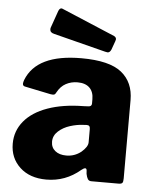

<svg xmlns="http://www.w3.org/2000/svg" viewBox="-54 -797 676 852"><g transform="rotate(5 284.0 -371.0)"><path d="M184 10Q110 10 66 -31Q22 -72 22 -136Q22 -193 58 -236.5Q94 -280 161.5 -304Q229 -328 321 -329L341 -330Q357 -330 357 -344V-363Q357 -396 338.5 -414Q320 -432 285 -432Q257 -432 233.5 -419.5Q210 -407 195 -379Q192 -373 189 -370.5Q186 -368 180 -368Q174 -368 170 -369L54 -393Q44 -395 44 -405Q44 -411 48 -422Q94 -540 293 -540Q418 -540 472 -496.5Q526 -453 526 -374V-25Q526 -10 522 -5Q518 0 505 0H384Q373 0 368 -8Q363 -16 360 -31L359 -46Q358 -55 352 -55Q346 -55 335 -46Q269 10 184 10ZM342 -247 326 -246Q299 -245 268.5 -235.5Q238 -226 216.5 -206.5Q195 -187 195 -160Q195 -134 213.5 -119Q232 -104 263 -104Q300 -104 329 -127Q357 -151 357 -171V-230Q357 -239 353.5 -243Q350 -247 342 -247ZM191 -751 428 -651Q438 -646 438 -637L436 -629L422 -590Q416 -576 406 -576Q403 -576 395 -578L163 -637Q144 -641 144 -656Q144 -662 146 -666L172 -740Q175 -748 180 -751Q185 -754 191 -751Z"/></g></svg>

Font: Libre Franklin ExtraBold
Style: Regular
Weight: 800
Designer: Pablo Impallari, Rodrigo Fuenzalida
Foundry: Impallari Type
Version: Version 1.002; ttfautohint (v1.5)